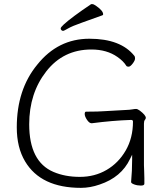

<svg xmlns="http://www.w3.org/2000/svg" viewBox="-20 -895 792 927"><path d="M677 -35Q677 -17 677 -8Q677 1 660 1Q643 1 628 -4.5Q613 -10 613 -16V-17Q618 -70 618 -126V-148L608 -128Q566 -39 461 -4Q415 12 371 12Q177 12 101 -116Q61 -183 61 -280Q61 -463 160 -583Q260 -708 411.5 -708Q563 -708 629 -625Q632 -622 632 -612.5Q632 -603 620.5 -588Q609 -573 601 -573Q593 -573 590 -577Q576 -600 547 -620Q496 -656 421 -656Q286 -656 203.5 -550.5Q121 -445 121 -295Q121 -115 238 -65Q294 -41 365.5 -41Q437 -41 494.5 -74.5Q552 -108 587 -168.5Q622 -229 622 -308Q622 -316 613 -316Q523 -313 424 -300H422Q411 -300 400 -316.5Q389 -333 389 -344.5Q389 -356 396 -356H410Q454 -356 480 -358L604 -365Q609 -365 619.5 -367Q630 -369 637 -369Q644 -369 655 -361Q684 -339 684 -326Q684 -321 679.5 -316Q675 -311 675 -298V-97Q675 -89 676 -71ZM474 -821Q425 -803 376.5 -786Q328 -769 308.5 -757.5Q289 -746 284.5 -746Q280 -746 276.5 -749.5Q273 -753 273 -758Q273 -763 288 -777Q325 -811 420 -875Q422 -875 427 -875Q432 -875 445 -866Q478 -843 478 -826Q478 -822 474 -821Z"/></svg>

Font: LXGW WenKai Light
Style: Regular
Weight: 300
Designer: LXGW / Fontworks Inc.
Foundry: LXGW / Fontworks Inc.
Version: Version 1.501; October 10, 2024